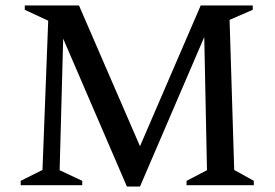

<svg xmlns="http://www.w3.org/2000/svg" viewBox="-20 -680 1008 705"><path d="M56 0V-16L136 -56L157 -604L71 -644V-660H270L494 -143L717 -660H908V-644L823 -607L840 -56L912 -16V0H665V-16L740 -55L730 -544L494 5H446L212 -538L199 -55L282 -16V0Z"/></svg>

Font: Spectral SC Medium
Style: Regular
Weight: 500
Designer: Jean-Baptiste Levee
Foundry: Production Type
Version: Version 2.001